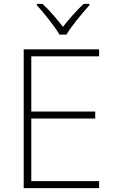

<svg xmlns="http://www.w3.org/2000/svg" viewBox="-20 -968 591 988"><path d="M286 -790H322C346 -832 403 -900 440 -941V-948H410C374 -914 333 -867 304 -830C275 -867 236 -914 199 -948H170V-941C207 -900 262 -832 286 -790ZM490 0V-36H141V-358H470V-394H141V-678H490V-714H102V0Z"/></svg>

Font: Noto Sans Telugu ExtraLight
Style: Regular
Weight: 200
Designer: Jelle Bosma - Monotype Design Team
Foundry: Monotype Imaging Inc.
Version: Version 2.005